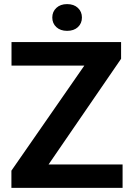

<svg xmlns="http://www.w3.org/2000/svg" viewBox="-20 -916 647 936"><path d="M577.6 -114.3V0H35.6V-84L391.1 -596.2H36.1V-710.9H570.3V-629.4L216.8 -114.3ZM234.9 -830.6Q234.9 -858.9 254.6 -877.4Q274.4 -896 307.1 -896Q340.3 -896 359.9 -877.4Q379.4 -858.9 379.4 -830.6Q379.4 -802.2 359.9 -783.9Q340.3 -765.6 307.1 -765.6Q274.4 -765.6 254.6 -783.9Q234.9 -802.2 234.9 -830.6Z"/></svg>

Font: Vazirmatn UI FD
Style: Bold
Weight: 700
Designer: Saber Rastikerdar
Foundry: Saber Rastikerdar
Version: Version 33.003